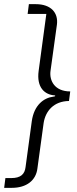

<svg xmlns="http://www.w3.org/2000/svg" viewBox="-52 -743 372 924"><path d="M-32 161H5C76 161 121 125 128 68L158 -151C167 -209 207 -256 280 -257L286 -303C211 -303 185 -355 191 -401L222 -625C229 -681 194 -723 120 -723H87L81 -676H171L134 -402C123 -321 164 -287 211 -284C217 -283 213 -278 205 -278C158 -272 112 -237 101 -160L71 61C67 95 48 114 2 114H-26Z"/></svg>

Font: United Sans ExtraLight
Style: Italic
Weight: 200
Italic angle: -8°
Designer: Pablo Impallari, Rodrigo Fuenzalida (Modified by Dan O. Williams)
Version: Version 1.000;PS 001.000;hotconv 1.0.88;makeotf.lib2.5.64775